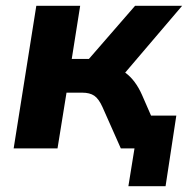

<svg xmlns="http://www.w3.org/2000/svg" viewBox="-20 -511 666 661"><path d="M27 0 105 -491H256L227 -308H286L445 -491H607L411 -261Q429 -248 443.5 -228.5Q458 -209 469 -184L500 -113H587L550 130H422L443 0H396L333 -142Q320 -171 304.5 -181.5Q289 -192 263 -192H209L178 0Z"/></svg>

Font: Nunito Sans ExtraBold
Style: Italic
Weight: 800
Italic angle: -9°
Designer: Vernon Adams
Foundry: Vernon Adams
Version: Version 3.006; ttfautohint (v1.8.3)